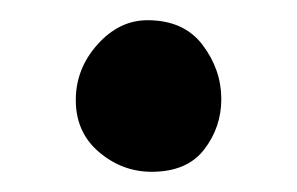

<svg xmlns="http://www.w3.org/2000/svg" viewBox="-20 -404 294 190"><path d="M126 -384Q162 -384 180.5 -359.5Q199 -335 199 -306Q199 -278 182 -256Q165 -234 130 -234Q101 -234 78 -253.5Q55 -273 55 -305Q55 -336 76.5 -360Q98 -384 126 -384Z"/></svg>

Font: Bonbon
Style: Regular
Weight: 400
Designer: Ksenia Erulevich
Foundry: Cyreal (www.cyreal.org)
Version: Version 1.001